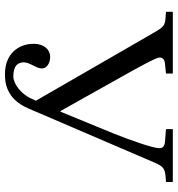

<svg xmlns="http://www.w3.org/2000/svg" viewBox="8 -698 701 756"><g transform="rotate(90 358.0 -319.5)"><path d="M26 -623 54 -621C89 -618 90 -605 128 -541L376 -111L366 -89C348 -52 310 -22 280 -22C237 -22 225 -41 225 -63C225 -87 249 -112 249 -134C249 -154 228 -167 204 -167C173 -167 152 -141 152 -102C152 -42 191 11 272 11C301 11 368 8 406 -80L618 -574C637 -619 645 -620 696 -623V-650H488V-623L539 -619C556 -617 563 -610 563 -597C563 -571 529 -476 504 -414L419 -207L416 -209L301 -414C235 -531 206 -585 206 -598C206 -612 217 -618 229 -619L269 -623V-650H26Z"/></g></svg>

Font: erewhon
Style: Regular
Weight: 400
Version: Version 1.0.0